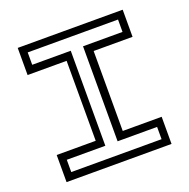

<svg xmlns="http://www.w3.org/2000/svg" viewBox="-125 -820 928 941"><g transform="rotate(-20 339.0 -350.0)"><path d="M65 0V-141.5H268.5V-558.5H65V-700H612.5V-558.5H409.5V-141.5H612.5V0ZM103.5 -38.5H574.5V-102.5H368.5V-598H574.5V-662.5H103.5V-598H304.5V-102.5H103.5Z"/></g></svg>

Font: Tourney Expanded
Style: Regular
Weight: 400
Width: 7
Designer: Tyler Finck
Foundry: Etcetera Type Co
Version: Version 1.010; ttfautohint (v1.8.3)